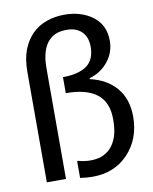

<svg xmlns="http://www.w3.org/2000/svg" viewBox="-86 -830 721 906"><g transform="rotate(-10 274.0 -377.0)"><path d="M521.5 -234.9Q521.5 -128.4 455.6 -58.3Q389.6 11.7 284.2 11.7Q272 11.7 253.7 10.3Q235.4 8.8 224.6 6.8V-74.2H229.5Q243.2 -70.3 258.3 -68.1Q273.4 -65.9 288.1 -65.9Q325.7 -65.9 352.3 -79.3Q378.9 -92.8 395 -115.7Q412.1 -140.6 419.2 -169.9Q426.3 -199.2 426.3 -238.8Q426.3 -321.3 376 -360.1Q325.7 -398.9 227.5 -398.9V-475.6Q301.8 -475.6 341.6 -503.7Q381.3 -531.7 381.3 -596.7Q381.3 -612.8 376.5 -630.1Q371.6 -647.5 359.9 -661.1Q348.1 -675.3 329.6 -683.8Q311 -692.4 282.2 -692.4Q256.3 -692.4 235.4 -685.3Q214.4 -678.2 195.8 -658.7Q178.2 -640.6 168.2 -608.4Q158.2 -576.2 158.2 -530.3V0H66.4V-527.3Q66.4 -590.8 83 -633.8Q99.6 -676.8 129.4 -707Q158.7 -736.3 199 -750.5Q239.3 -764.6 284.2 -764.6Q366.2 -764.6 420.7 -723.1Q475.1 -681.6 475.1 -606Q475.1 -551.3 440.4 -507.8Q405.8 -464.4 350.6 -448.7V-444.3Q430.7 -426.3 476.1 -372.6Q521.5 -318.8 521.5 -234.9Z"/></g></svg>

Font: IranNastaliq
Style: Regular
Weight: 400
Designer: Hossein Zahedi
Version: Version 1.5